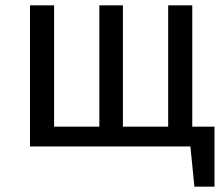

<svg xmlns="http://www.w3.org/2000/svg" viewBox="-20 -547 836 717"><path d="M781 -74V150H706L691 0H92V-527H182V-74H351V-527H439V-74H608V-527H698V-74Z"/></svg>

Font: Fira GO
Style: Regular
Weight: 400
Designer: Carrois Corporate
Foundry: Carrois Corporate GbR
Version: Version 0.300